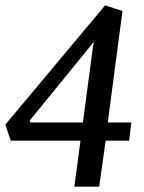

<svg xmlns="http://www.w3.org/2000/svg" viewBox="-26 -698 540 718"><path d="M252 0 275 -172H14L-6 -232L367 -678L432 -657L377 -240H465L457 -172H369L345 0ZM88 -240H284L322 -526L325 -539H322L314 -528L85 -247Z"/></svg>

Font: Faustina Light Medium
Style: Italic
Weight: 500
Italic angle: -8°
Version: Version 1.200